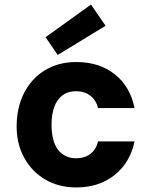

<svg xmlns="http://www.w3.org/2000/svg" viewBox="-20 -810 663 842"><path d="M315 12Q237 12 178 -23Q119 -58 86 -118.5Q53 -179 53 -255Q53 -339 86 -403Q119 -467 178 -502.5Q237 -538 315 -538Q415 -538 483 -484.5Q551 -431 570 -336H410Q402 -370 376.5 -390Q351 -410 314 -410Q278 -410 254 -392Q230 -374 218 -341Q206 -308 206 -263Q206 -230 212.5 -202.5Q219 -175 232.5 -156Q246 -137 266.5 -126.5Q287 -116 314 -116Q339 -116 358.5 -124.5Q378 -133 391.5 -150Q405 -167 410 -190H570Q551 -97 482.5 -42.5Q414 12 315 12ZM233 -569 180 -647 379 -790 443 -697Z"/></svg>

Font: DM Sans 9pt Black
Style: Regular
Weight: 900
Version: Version 4.004;gftools[0.9.30]